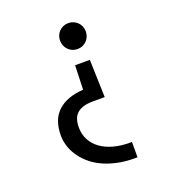

<svg xmlns="http://www.w3.org/2000/svg" viewBox="-129 -598 807 896"><g transform="rotate(-20 275.0 -149.5)"><path d="M99.1 -17.1C99.1 -0.8 101.6 15.9 106.7 33C111.7 50 119.5 66.7 129.9 82.8C140.3 98.9 153.4 114.1 169.2 128.4C185 142.7 203.6 155.2 225.1 165.8C246.6 176.4 270.9 184.7 298.1 190.9C325.3 197.1 355.3 200.2 388.2 200.2H400.9V124H389.2C360.5 124 334.1 120.7 309.8 114C285.6 107.3 264.6 97.7 247.1 85C229.5 72.3 215.7 56.7 205.8 38.3C195.9 19.9 190.9 -1.1 190.9 -24.9C190.9 -39.2 192.7 -52 196.3 -63.2C199.9 -74.5 205.7 -84 213.9 -91.8C222 -99.6 232.7 -105.6 246.1 -109.9C259.4 -114.1 276 -116.2 295.9 -116.2H353L347.2 -303.2H273.9L270 -183.1C215 -179.5 172.8 -164.1 143.3 -136.7C113.9 -109.4 99.1 -69.5 99.1 -17.1ZM311 -370.1C320.1 -370.1 328.6 -371.8 336.4 -375.2C344.2 -378.7 351 -383.3 356.7 -389.2C362.4 -395 366.9 -401.9 370.1 -409.7C373.4 -417.5 375 -425.9 375 -435.1C375 -443.8 373.4 -452.1 370.1 -460C366.9 -467.8 362.4 -474.5 356.7 -480.2C351 -485.9 344.2 -490.5 336.4 -493.9C328.6 -497.3 320.1 -499 311 -499C301.9 -499 293.5 -497.3 285.6 -493.9C277.8 -490.5 271.1 -485.9 265.4 -480.2C259.7 -474.5 255.2 -467.8 252 -460C248.7 -452.1 247.1 -443.8 247.1 -435.1C247.1 -425.9 248.7 -417.5 252 -409.7C255.2 -401.9 259.7 -395 265.4 -389.2C271.1 -383.3 277.8 -378.7 285.6 -375.2C293.5 -371.8 301.9 -370.1 311 -370.1Z"/></g></svg>

Font: CodeNewRoman Nerd Font Mono
Style: Regular
Weight: 400
Monospace: yes
Designer: Sam Radian
Foundry: Code New Roman
Version: Version 2.00 November 29, 2014;Nerd Fonts 3.2.1